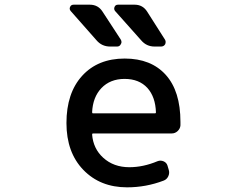

<svg xmlns="http://www.w3.org/2000/svg" viewBox="-20 -803 1040 811"><path d="M373 -239.3Q369.1 -239.3 369.1 -234.4Q374 -174.8 416 -136.7Q460 -96.7 526.4 -96.7Q585 -96.7 645.5 -122.1Q658.2 -127 670.9 -121.6Q683.6 -116.2 687.5 -103.5L692.4 -86.9Q697.3 -72.3 690.9 -58.6Q684.6 -44.9 670.9 -40Q596.7 -11.7 516.6 -11.7Q403.3 -11.7 332 -85.4Q260.7 -159.2 260.7 -283.2Q260.7 -410.2 327.1 -482.9Q393.6 -555.7 506.8 -555.7Q618.2 -555.7 680.2 -486.8Q742.2 -418 742.2 -288.1Q742.2 -282.2 742.2 -273.4Q741.2 -259.8 730.5 -249.5Q719.7 -239.3 705.1 -239.3ZM369.1 -329.1Q369.1 -324.2 373 -324.2H634.8Q638.7 -324.2 638.7 -328.1Q636.7 -393.6 602.5 -431.6Q567.4 -469.7 506.3 -469.7Q445.3 -469.7 408.2 -430.7Q372.1 -392.6 369.1 -329.1ZM548.8 -783.2Q583 -783.2 601.6 -753.9L676.8 -635.7Q679.7 -630.9 679.7 -626Q679.7 -621.1 677.7 -616.2Q671.9 -606.4 660.2 -606.4H632.8Q598.6 -606.4 576.2 -632.8L465.8 -756.8Q460 -764.6 463.9 -773.9Q467.8 -783.2 478.5 -783.2ZM359.4 -783.2Q394.5 -783.2 413.1 -753.9L490.2 -635.7Q493.2 -630.9 493.2 -625Q493.2 -621.1 490.2 -616.2Q485.4 -606.4 474.6 -606.4H445.3Q410.2 -606.4 387.7 -632.8L278.3 -756.8Q274.4 -761.7 274.4 -766.6Q274.4 -770.5 276.4 -774.4Q280.3 -783.2 291 -783.2Z"/></svg>

Font: Gen Jyuu Gothic L Monospace Medium
Style: Regular
Weight: 500
Designer: [Source Han Sans]
Ryoko NISHIZUKA  (kana & ideographs); Paul D. Hunt (Latin, Greek & Cyrillic); Wenlong ZHANG  (bopomofo
Version: Version 1.002.20150607